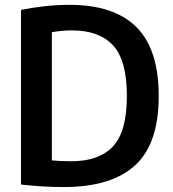

<svg xmlns="http://www.w3.org/2000/svg" viewBox="-20 -768 719 796"><path d="M244.5 7.5Q203 7.5 158.2 5Q113.5 2.5 67 -3V-727Q113 -736.5 165 -742.2Q217 -748 268.5 -748Q452 -748 545 -656.2Q638 -564.5 638 -370Q638 -171.5 539.5 -82Q441 7.5 244.5 7.5ZM276 -99.5Q390 -99.5 448 -160.5Q506 -221.5 506 -370.5Q506 -517.5 448.8 -579.8Q391.5 -642 278.5 -642Q238.5 -642 195 -634.5V-103Q216.5 -101 236 -100.2Q255.5 -99.5 276 -99.5Z"/></svg>

Font: Encode Sans SmCnd SmBold
Style: Regular
Weight: 600
Width: 4
Designer: Multiple Designers
Foundry: Impallari Type
Version: Version 3.002; ttfautohint (v1.8.3) -l 8 -r 50 -G 200 -x 14 